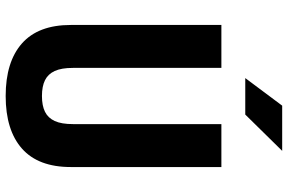

<svg xmlns="http://www.w3.org/2000/svg" viewBox="-185 -794 990 660"><g transform="rotate(90 310.0 -464.0)"><path d="M406.6 -219.8V-730H554.2V-212.4Q554.2 -100.6 490.8 -44.5Q427.4 11.5 310 11.5Q192.6 11.5 129.2 -44.5Q65.8 -100.6 65.8 -212.4V-730H213.4V-219.8Q213.4 -180.2 224 -157.2Q234.5 -134.2 255.6 -123.7Q276.7 -113.2 310 -113.2Q343.3 -113.2 364.4 -123.7Q385.5 -134.2 396 -157.2Q406.6 -180.2 406.6 -219.8ZM373.8 -812.1 498.6 -939H343.2L248.4 -812.1Z"/></g></svg>

Font: Monaspace Neon Var ExtraLight
Style: Regular
Weight: 200
Designer: Riley Cran and the Lettermatic Team
Version: Version 1.200 (Monaspace Neon Var)